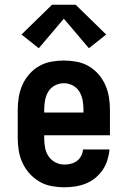

<svg xmlns="http://www.w3.org/2000/svg" viewBox="-20 -784 540 812"><path d="M252 8Q225 8 198 3Q171 -2 147.5 -15.5Q124 -29 105.5 -49.5Q87 -70 75.5 -94.5Q64 -119 59.5 -146Q55 -173 55 -200V-320Q55 -347 59.5 -374Q64 -401 75 -425.5Q86 -450 104 -470.5Q122 -491 145.5 -504.5Q169 -518 196 -523Q223 -528 250 -528Q277 -528 304 -523Q331 -518 354.5 -504.5Q378 -491 396 -470.5Q414 -450 425 -425.5Q436 -401 440.5 -374Q445 -347 445 -320V-212H167V-200Q167 -180 170.5 -160Q174 -140 185 -123.5Q196 -107 214 -97.5Q232 -88 252 -88Q266 -88 280 -91.5Q294 -95 305.5 -103.5Q317 -112 323.5 -125Q330 -138 331 -152H443Q441 -129 434 -106.5Q427 -84 414 -65Q401 -46 382.5 -31Q364 -16 342.5 -7.5Q321 1 298 4.5Q275 8 252 8ZM167 -308H333V-320Q333 -340 329.5 -359.5Q326 -379 316 -396Q306 -413 288 -422.5Q270 -432 250 -432Q230 -432 212 -422.5Q194 -413 184 -396Q174 -379 170.5 -359.5Q167 -340 167 -320ZM144 -580 71 -638 200 -764H300L429 -638L356 -580L250 -705Z"/></svg>

Font: Iosevka Gothic
Style: Bold
Weight: 700
Monospace: yes
Designer: Belleve Invis
Foundry: Belleve Invis
Version: Version 15.5.1; ttfautohint (v1.8.4)